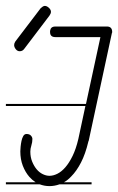

<svg xmlns="http://www.w3.org/2000/svg" viewBox="-20 -640 401 652"><path d="M152 -542Q156 -550 168 -550H343Q361 -550 361 -531Q361 -529 360 -528L281 -161L280 -160V-159Q270 -117 255 -88Q240 -59 222 -41Q210 -28 197 -21H291V-14H182Q165 -8 148 -8Q131 -8 115 -14H0V-21H101Q90 -28 80 -39Q66 -55 57.5 -77Q49 -99 49 -126Q49 -132 50 -142Q51 -152 53 -161.5Q55 -171 59 -178Q63 -185 70 -185Q80 -185 85 -179.5Q90 -174 90 -168Q90 -157 86.5 -146Q83 -135 83 -125Q83 -106 89.5 -90.5Q96 -75 105 -64.5Q114 -54 125.5 -48.5Q137 -43 148 -43Q161 -43 175 -50Q189 -57 202 -72Q215 -87 226.5 -110.5Q238 -134 246 -168L270 -280H0V-287H272L321 -514H168Q150 -514 150 -531V-535ZM63 -475Q57 -466 47 -466Q39 -466 33.5 -473Q28 -480 28 -487Q28 -493 32 -499L118 -612Q121 -615 125 -617.5Q129 -620 132 -620Q139 -620 146 -613.5Q153 -607 153 -600Q153 -594 148 -587Z"/></svg>

Font: Gruenewald VA 3. Klasse
Style: Regular
Weight: 400
Designer: Peter Wiegel
Foundry: Peter Wiegel, nach dem Schriftentwurf von Dr. H. Gr¸newald
Version: Version 0.007